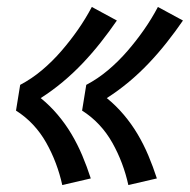

<svg xmlns="http://www.w3.org/2000/svg" viewBox="-20 -621 546 552"><path d="M349 -89Q342 -121 330.5 -151.5Q319 -182 303 -210.5Q287 -239 265 -262.5Q243 -286 216 -303L228 -377Q262 -395 291.5 -420Q321 -445 346.5 -474.5Q372 -504 394 -535.5Q416 -567 434 -601L506 -562Q484 -530 459.5 -499Q435 -468 408 -439.5Q381 -411 350.5 -385.5Q320 -360 287 -339Q313 -318 335.5 -291.5Q358 -265 375.5 -235.5Q393 -206 406.5 -174Q420 -142 431 -108ZM159 -89Q152 -121 140.5 -151.5Q129 -182 113 -210.5Q97 -239 75 -262.5Q53 -286 26 -303L38 -377Q72 -395 101.5 -420Q131 -445 156.5 -474.5Q182 -504 204 -535.5Q226 -567 244 -601L316 -562Q294 -530 269.5 -499Q245 -468 218 -439.5Q191 -411 160.5 -385.5Q130 -360 97 -339Q123 -318 145.5 -291.5Q168 -265 185.5 -235.5Q203 -206 216.5 -174Q230 -142 241 -108Z"/></svg>

Font: Iosevka Curly Semibold
Style: Italic
Weight: 600
Italic angle: -9°
Monospace: yes
Designer: Belleve Invis
Foundry: Belleve Invis
Version: Version 22.1.2; ttfautohint (v1.8.4)